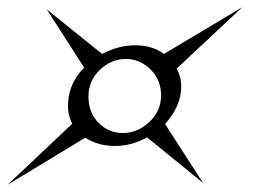

<svg xmlns="http://www.w3.org/2000/svg" viewBox="-20 -556 711 534"><path d="M169 -260Q169 -323 214 -368L110 -530L264 -406Q309 -430 356.5 -430Q404 -430 436 -406L654 -536L471 -365Q484 -343 484 -315Q484 -261 439 -211L545 -47L389 -174Q346 -150 299.5 -150Q253 -150 217 -173L1 -42L181 -212Q169 -235 169 -260ZM258 -362Q226 -332 226 -287.5Q226 -243 254 -214.5Q282 -186 322 -186Q362 -186 395 -216.5Q428 -247 428 -290.5Q428 -334 398.5 -363Q369 -392 329.5 -392Q290 -392 258 -362Z"/></svg>

Font: Great Vibes
Style: Regular
Weight: 400
Designer: Robert E. Leuschke
Foundry: Robert E. Leuschke
Version: Version 1.001